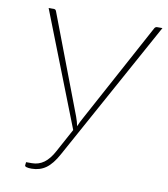

<svg xmlns="http://www.w3.org/2000/svg" viewBox="-80 -771 738 844"><g transform="rotate(10 288.5 -349.0)"><path d="M577 -703 234 -79.5Q209 -33.5 181.5 -14Q154 5.5 117.5 5.5Q103 5.5 94.8 3Q86.5 0.5 87.5 -5L89 -18.5H115Q145 -18.5 168.8 -35.8Q192.5 -53 212 -89.5L268.5 -193.5L69 -703H93Q100 -703 103 -695.5L271 -253.5Q278.5 -233.5 282.5 -213Q286.5 -223 291.5 -233.2Q296.5 -243.5 302.5 -254L541.5 -695.5Q545.5 -703 554 -703Z"/></g></svg>

Font: Lato ExtraLight
Style: Italic
Weight: 275
Italic angle: -7°
Designer: Lukasz Dziedzic with Adam Twardoch and Botio Nikoltchev
Foundry: tyPoland Lukasz Dziedzic
Version: Version 2.015; 2015-08-06; http://www.latofonts.com/